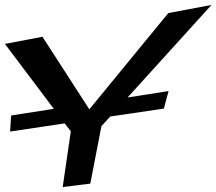

<svg xmlns="http://www.w3.org/2000/svg" viewBox="-107 -746 877 778"><path d="M-66 -213 155 -246 180 -214 147 12 259 -2 304 -235 340 -274 557 -306 576 -377 410 -351 750 -726 575 -693 255 -303 65 -597 -87 -568 111 -305 -62 -278Z"/></svg>

Font: Gamestation Warped
Style: Italic
Weight: 400
Designer: Jonas Hecksher
Foundry: Jonas Hecksher, Playtypeª, e-types AS
Version: Version 1.003